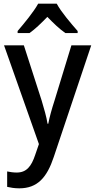

<svg xmlns="http://www.w3.org/2000/svg" viewBox="-20 -786 518 1046"><path d="M289 -766H188C164 -722 112 -659 76 -617V-606H141C172 -628 204 -659 238 -694C272 -659 304 -628 336 -606H403V-617C367 -658 313 -721 289 -766ZM2 -539 192 -1 172 57C151 121 124 154 71 154C52 154 33 151 19 148V232C37 236 58 240 85 240C185 240 236 180 273 69L477 -539H369L277 -238C262 -192 249 -145 243 -112H239C233 -151 220 -194 207 -238L110 -539Z"/></svg>

Font: Noto Sans Lao SemiCondensed Medium
Style: Regular
Weight: 500
Width: 4
Designer: Monotype Design Team
Foundry: Monotype Imaging Inc.
Version: Version 2.003